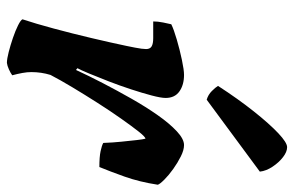

<svg xmlns="http://www.w3.org/2000/svg" viewBox="-164 -666 831 542"><g transform="rotate(90 251.0 -395.5)"><path d="M158 0Q147 0 127.5 -5Q108 -10 87.5 -17Q67 -24 52 -31.5Q37 -39 35 -44Q47 -80 61 -132Q75 -184 88 -239Q101 -294 110 -337Q113 -352 115 -362Q117 -372 118 -380Q119 -388 119 -393Q119 -404 111.5 -408.5Q104 -413 88 -413H41Q41 -426 44 -441Q47 -456 49 -464Q63 -471 92 -479.5Q121 -488 149.5 -494Q178 -500 192 -500Q220 -500 238.5 -487Q257 -474 257 -448Q257 -435 250 -408.5Q243 -382 232.5 -350Q222 -318 210 -287Q198 -256 188 -232Q178 -208 173 -199L178 -195Q194 -230 215 -270.5Q236 -311 259 -351.5Q282 -392 305.5 -425.5Q329 -459 351 -479.5Q373 -500 390 -500Q404 -500 422 -491Q440 -482 457.5 -469.5Q475 -457 487.5 -444.5Q500 -432 502 -426Q494 -374 479 -332Q464 -290 452 -261Q423 -261 407 -264.5Q391 -268 384 -272Q383 -299 380.5 -323Q378 -347 376 -365.5Q374 -384 372 -391Q367 -391 352 -372Q337 -353 315.5 -322.5Q294 -292 271 -256Q248 -220 227 -185Q206 -150 192 -123Q188 -110 186 -96.5Q184 -83 184 -69Q184 -57 186.5 -43.5Q189 -30 193 -15Q186 -10 176 -5.5Q166 -1 158 0ZM262 -564Q248 -568 237.5 -578.5Q227 -589 223 -596Q260 -653 295 -697Q330 -741 356.5 -766Q383 -791 396 -791Q409 -791 424 -779.5Q439 -768 451 -750Q463 -732 465 -714Z"/></g></svg>

Font: Texturina Medium 12pt Black
Style: Italic
Weight: 900
Italic angle: -11°
Version: Version 1.002